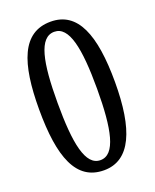

<svg xmlns="http://www.w3.org/2000/svg" viewBox="-138 -803 718 892"><g transform="rotate(-20 221.0 -357.0)"><path d="M221 10C352 10 408 -125 408 -358C408 -594 355 -724 222 -724C81 -724 33 -588 33 -359C33 -121 84 10 221 10ZM221 -40C147 -40 124 -157 124 -358C124 -559 147 -674 222 -674C295 -674 319 -559 319 -358C319 -157 295 -40 221 -40Z"/></g></svg>

Font: Noto Serif Devanagari ExtraCondensed
Style: Regular
Weight: 400
Width: 2
Designer: Universal Thirst, Indian Type Foundry and the Monotype Design Team
Foundry: Monotype Imaging Inc.
Version: Version 2.004